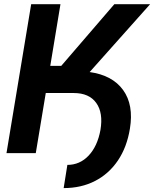

<svg xmlns="http://www.w3.org/2000/svg" viewBox="-20 -748 753 938"><path d="M11.7 0 132.3 -727.5H275.4L225.6 -426.3H279.3L538.6 -727.5H713.4L418 -396Q529.3 -380.4 581.5 -308.1Q633.8 -235.8 614.7 -119.6Q600.1 -29.3 556.2 35.9Q512.2 101.1 444.6 136Q377 170.9 291 170.9L309.1 57.6Q370.1 57.6 413.1 12Q456.1 -33.7 470.7 -112.8Q484.9 -196.8 450.2 -245.1Q415.5 -293.5 340.3 -293.5H203.6L154.8 0Z"/></svg>

Font: Inter Display
Style: Bold Italic
Weight: 700
Italic angle: -9.39999°
Designer: Rasmus Andersson
Foundry: rsms
Version: Version 4.000;git-a52131595